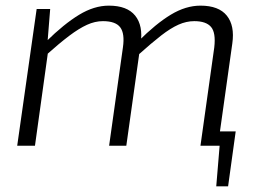

<svg xmlns="http://www.w3.org/2000/svg" viewBox="-20 -517 913 681"><path d="M158 -485 148 -361 152 -345 104 0H41L110 -485ZM366 -497Q431 -497 459.5 -461.5Q488 -426 479 -363L428 0H367L416 -349Q423 -398 406.5 -420Q390 -442 345 -442Q317 -442 288.5 -429Q260 -416 225.5 -390Q191 -364 144 -322V-370Q207 -432 260.5 -464.5Q314 -497 366 -497ZM691 -497Q756 -497 784.5 -461.5Q813 -426 804 -363L753 0H691L740 -349Q746 -401 728.5 -421.5Q711 -442 669 -442Q641 -442 613 -429.5Q585 -417 551.5 -391Q518 -365 470 -322V-370Q533 -433 586 -465Q639 -497 691 -497ZM816 -51 789 144H747L759 0H711L718 -51Z"/></svg>

Font: Exo 2 Light
Style: Italic
Weight: 300
Italic angle: -8°
Designer: Natanael Gama
Foundry: Natanael Gama
Version: Version 2.010